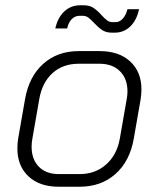

<svg xmlns="http://www.w3.org/2000/svg" viewBox="-20 -701 603 729"><path d="M46 -137Q46 -156 49 -175L75 -324Q90 -410 144 -458.5Q198 -507 279 -507H358Q432 -507 474.5 -467.5Q517 -428 517 -362Q517 -344 514 -324L488 -175Q473 -89 418.5 -40.5Q364 8 282 8H203Q130 8 88 -31.5Q46 -71 46 -137ZM282 -40Q342 -40 383 -76.5Q424 -113 435 -175L461 -324Q464 -339 464 -354Q464 -402 435.5 -430.5Q407 -459 358 -459H279Q219 -459 179.5 -423.5Q140 -388 129 -324L103 -175Q100 -159 100 -144Q100 -96 127.5 -68Q155 -40 203 -40ZM337 -614Q324 -628 315 -634.5Q306 -641 294 -641H282Q265 -641 252.5 -628.5Q240 -616 235 -593H190Q199 -634 224 -657.5Q249 -681 285 -681H297Q320 -681 335 -671Q350 -661 366 -643Q379 -629 387.5 -623Q396 -617 407 -617H419Q434 -617 446 -630Q458 -643 464 -666H508Q499 -624 474.5 -600.5Q450 -577 416 -577H405Q383 -577 368.5 -586.5Q354 -596 337 -614Z"/></svg>

Font: Bai Jamjuree Light
Style: Italic
Weight: 300
Italic angle: -10°
Version: Version 1.000; ttfautohint (v1.6)